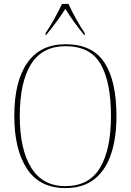

<svg xmlns="http://www.w3.org/2000/svg" viewBox="-20 -951 669 981"><path d="M314 10Q183 10 118 -88.5Q53 -187 53 -359Q53 -535 119.5 -630Q186 -725 315 -725Q452 -725 513.5 -631.5Q575 -538 575 -358Q575 -245 547 -162.5Q519 -80 461.5 -35Q404 10 314 10ZM314 0Q435 0 491 -93.5Q547 -187 547 -358Q547 -531 494.5 -623Q442 -715 315 -715Q196 -715 138.5 -623Q81 -531 81 -358Q81 -188 139.5 -94Q198 0 314 0ZM213 -782Q233 -811 257 -854Q281 -897 297 -931H330Q345 -897 369 -854Q393 -811 413 -782V-771H411Q380 -809 358 -839.5Q336 -870 314 -906Q291 -870 268.5 -839.5Q246 -809 215 -771H213Z"/></svg>

Font: Noto Serif Display SemiCondensed Thin
Style: Regular
Weight: 100
Width: 4
Designer: Monotype Design Team
Foundry: Monotype Imaging Inc.
Version: Version 2.009